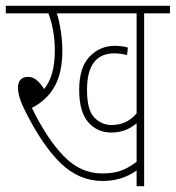

<svg xmlns="http://www.w3.org/2000/svg" viewBox="-20 -642 606 662"><path d="M332 -44Q257 -44 199 -104.5Q141 -165 90 -270Q141 -296 168 -343.5Q195 -391 195 -467Q195 -500 189.5 -536Q184 -572 176 -596H451V-251Q417 -211 365 -211Q330 -211 305 -237Q280 -263 280 -332Q280 -458 374 -458Q397 -458 418 -452L421 -478Q400 -484 376 -484Q324 -484 288.5 -446.5Q253 -409 253 -332Q253 -257 284 -221Q315 -185 364 -185Q414 -185 451 -217V-84Q420 -61 394 -52.5Q368 -44 332 -44ZM477 0V-596H566V-622H0V-596H147Q169 -537 169 -468Q169 -379 132 -335Q106 -377 78 -377Q42 -377 42 -339Q42 -308 66 -261Q125 -142 188.5 -80Q252 -18 334 -18Q400 -18 451 -54V0Z"/></svg>

Font: Noto Sans Devanagari Extra Condensed Thin
Style: Regular
Weight: 250
Width: 2
Designer: Monotype Design Team
Foundry: Monotype Imaging Inc.
Version: 1.000